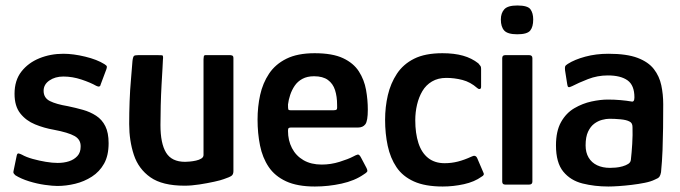

<svg xmlns="http://www.w3.org/2000/svg" viewBox="-20 -673 2480 700"><path d="M41 -106Q43 -115 48.5 -113.5Q54 -112 60 -109Q76 -100 99.5 -93.5Q123 -87 147 -83Q171 -79 190 -79Q213 -79 231.5 -85Q250 -91 262 -104Q274 -117 274 -138Q275 -164 252 -177Q229 -190 176 -200Q141 -206 108 -219.5Q75 -233 54 -259.5Q33 -286 33 -331Q33 -380 58 -412Q83 -444 123.5 -460.5Q164 -477 211 -477Q247 -477 290.5 -466.5Q334 -456 361 -439Q369 -434 369.5 -430.5Q370 -427 368 -421L347 -365Q345 -353 331 -360Q310 -372 277 -383Q244 -394 211 -394Q181 -394 160 -379.5Q139 -365 139 -342Q139 -316 162 -304.5Q185 -293 227 -286Q256 -280 282.5 -272.5Q309 -265 330.5 -251Q352 -237 364 -213Q376 -189 376 -151Q376 -106 359.5 -76.5Q343 -47 315 -29Q287 -11 254 -3Q221 5 189 5Q172 5 143.5 1Q115 -3 86 -12Q57 -21 36 -34Q33 -37 30.5 -40Q28 -43 29 -48Z M653 4Q572 4 528.5 -26.5Q485 -57 468 -108.5Q451 -160 451 -221Q451 -261 452.5 -303Q454 -345 457.5 -383.5Q461 -422 463 -451Q465 -467 469 -469.5Q473 -472 485 -472H554Q566 -472 571 -471.5Q576 -471 574 -455Q574 -450 572.5 -425Q571 -400 569 -364Q567 -328 566 -289Q565 -250 565 -217Q565 -150 585.5 -116.5Q606 -83 655 -83Q661 -83 672 -84Q683 -85 694.5 -87.5Q706 -90 714 -95Q722 -100 722 -108V-457Q722 -462 723 -467Q724 -472 729 -472H819Q822 -472 826.5 -470.5Q831 -469 831 -461V-49Q831 -37 824 -32Q817 -27 796 -20Q786 -16 761 -10.5Q736 -5 707 -0.5Q678 4 653 4Z M919 -237Q919 -284 928.5 -327Q938 -370 961 -404.5Q984 -439 1024.5 -459Q1065 -479 1127 -479Q1192 -479 1230.5 -461Q1269 -443 1288.5 -412.5Q1308 -382 1314.5 -345.5Q1321 -309 1321 -273Q1321 -232 1312 -220Q1303 -208 1285 -208H1040Q1035 -208 1032.5 -206Q1030 -204 1030 -196Q1030 -161 1044.5 -133Q1059 -105 1086.5 -89Q1114 -73 1153 -73Q1186 -73 1218 -83Q1250 -93 1267 -102Q1278 -108 1284 -109.5Q1290 -111 1297 -97L1316 -61Q1321 -51 1318.5 -47Q1316 -43 1306 -37Q1273 -14 1225 -3.5Q1177 7 1128 7Q1064 7 1023 -12Q982 -31 959.5 -64.5Q937 -98 928 -142.5Q919 -187 919 -237ZM1209 -291Q1209 -321 1201.5 -344.5Q1194 -368 1175.5 -381.5Q1157 -395 1125 -395Q1100 -395 1082.5 -385.5Q1065 -376 1054.5 -360.5Q1044 -345 1038 -327Q1032 -309 1030 -292Q1030 -278 1031 -274.5Q1032 -271 1040 -271H1196Q1205 -271 1207.5 -274Q1210 -277 1209 -291Z M1594 7Q1530 7 1489 -11.5Q1448 -30 1425.5 -63.5Q1403 -97 1393.5 -141.5Q1384 -186 1384 -236Q1384 -283 1394 -326Q1404 -369 1427 -404Q1450 -439 1490 -459Q1530 -479 1593 -479Q1636 -479 1668 -470Q1700 -461 1724 -442Q1730 -435 1732 -432Q1734 -429 1734 -422V-357Q1734 -349 1729 -348.5Q1724 -348 1720 -352Q1695 -374 1666 -381.5Q1637 -389 1607 -389Q1577 -389 1555 -376Q1533 -363 1520 -341Q1507 -319 1500.5 -291.5Q1494 -264 1494 -235Q1494 -187 1505.5 -151.5Q1517 -116 1541 -97Q1565 -78 1601 -78Q1626 -78 1649.5 -84Q1673 -90 1699 -102Q1714 -110 1720 -96L1741 -47Q1745 -40 1743.5 -36Q1742 -32 1736 -29Q1710 -10 1671.5 -1.5Q1633 7 1594 7Z M1924 -602Q1924 -575 1913 -561.5Q1902 -548 1866 -548Q1831 -548 1818.5 -561.5Q1806 -575 1806 -602Q1806 -625 1818.5 -639Q1831 -653 1866 -653Q1904 -653 1914 -639Q1924 -625 1924 -602ZM1921 -11Q1921 0 1909 0H1822Q1811 0 1811 -11V-461Q1811 -472 1822 -472H1909Q1921 -472 1921 -461Z M2198 7Q2148 7 2104 -4Q2060 -15 2033.5 -47.5Q2007 -80 2007 -143Q2007 -195 2025.5 -228Q2044 -261 2074 -278.5Q2104 -296 2136.5 -303Q2169 -310 2196 -310Q2220 -310 2242.5 -308Q2265 -306 2282 -303Q2293 -300 2293 -318Q2293 -362 2268 -380Q2243 -398 2196 -398Q2158 -398 2123.5 -384.5Q2089 -371 2066 -359Q2056 -354 2052.5 -355.5Q2049 -357 2048 -366L2040 -417Q2039 -427 2040.5 -431Q2042 -435 2050 -440Q2075 -456 2114 -466.5Q2153 -477 2198 -477Q2265 -477 2304.5 -462Q2344 -447 2364 -421Q2384 -395 2391 -362Q2398 -329 2398 -293Q2398 -248 2397.5 -207Q2397 -166 2395.5 -126Q2394 -86 2390 -45Q2388 -34 2384 -28.5Q2380 -23 2367 -18Q2353 -11 2330.5 -6.5Q2308 -2 2283 1Q2258 4 2235.5 5.5Q2213 7 2198 7ZM2204 -61Q2213 -61 2225 -62Q2237 -63 2249.5 -66.5Q2262 -70 2270.5 -75.5Q2279 -81 2280 -90Q2283 -116 2285 -148.5Q2287 -181 2286 -210Q2286 -225 2275 -230Q2264 -236 2242.5 -238Q2221 -240 2202 -240Q2190 -240 2175 -236Q2160 -232 2146.5 -222Q2133 -212 2124 -193Q2115 -174 2115 -143Q2115 -117 2126 -98.5Q2137 -80 2157 -70.5Q2177 -61 2204 -61Z"/></svg>

Font: Glory Thin SemiBold
Style: Regular
Weight: 600
Version: Version 1.011